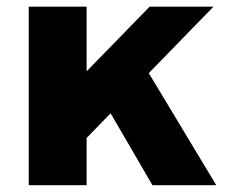

<svg xmlns="http://www.w3.org/2000/svg" viewBox="-20 -547 670 567"><path d="M64.9 0V-527.3H235.8V-336.4L421.9 -527.3H610.4L419.4 -331.1L618.7 0H430.2L306.6 -212.4L235.8 -139.6V0Z"/></svg>

Font: Schibsted Grotesk ExtraBold
Style: Regular
Weight: 800
Designer: Bakken & Baeck AS, Henrik Kongsvoll
Foundry: Schibsted ASA
Version: Version 1.100; ttfautohint (v1.8.4.7-5d5b);gftools[0.9.25]